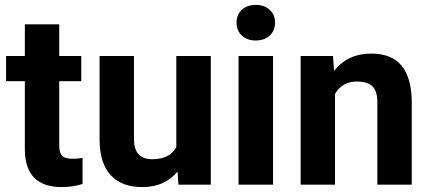

<svg xmlns="http://www.w3.org/2000/svg" viewBox="-20 -758 1763 788"><path d="M223.1 -658.2V-528.3H313.5V-424.8H223.1V-161.1Q223.1 -131.8 234.4 -119.1Q245.6 -106.4 277.3 -106.4Q300.8 -106.4 318.8 -109.9V-2.9Q277.3 9.8 233.4 9.8Q85 9.8 82 -140.1V-424.8H4.9V-528.3H82V-658.2Z M708.5 -53.7Q656.2 9.8 564 9.8Q479 9.8 434.3 -39.1Q389.6 -87.9 388.7 -182.1V-528.3H529.8V-187Q529.8 -104.5 605 -104.5Q676.8 -104.5 703.6 -154.3V-528.3H845.2V0H712.4Z M1100.6 0H959V-528.3H1100.6ZM950.7 -665Q950.7 -696.8 971.9 -717.3Q993.2 -737.8 1029.8 -737.8Q1065.9 -737.8 1087.4 -717.3Q1108.9 -696.8 1108.9 -665Q1108.9 -632.8 1087.2 -612.3Q1065.4 -591.8 1029.8 -591.8Q994.1 -591.8 972.4 -612.3Q950.7 -632.8 950.7 -665Z M1346.7 -528.3 1351.1 -467.3Q1407.7 -538.1 1502.9 -538.1Q1586.9 -538.1 1627.9 -488.8Q1668.9 -439.5 1669.9 -341.3V0H1528.8V-337.9Q1528.8 -382.8 1509.3 -403.1Q1489.7 -423.3 1444.3 -423.3Q1384.8 -423.3 1355 -372.6V0H1213.9V-528.3Z"/></svg>

Font: Roboto-o
Style: o-Bold
Weight: 700
Designer: Google
Version: Version 2.134; 2016; ttfautohint (v1.6)